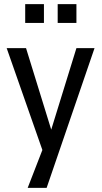

<svg xmlns="http://www.w3.org/2000/svg" viewBox="-20 -722 488 922"><path d="M113 180 196 -34V34L12 -491H105L232 -80H220L347 -491H434L204 180ZM257 -612V-702H347V-612ZM101 -612V-702H191V-612Z"/></svg>

Font: Nunito Sans 10pt Condensed Medium
Style: Regular
Weight: 500
Width: 3
Designer: Vernon Adams
Foundry: Vernon Adams
Version: Version 3.101;gftools[0.9.27]